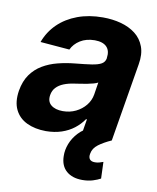

<svg xmlns="http://www.w3.org/2000/svg" viewBox="-89 -619 724 887"><g transform="rotate(10 273.5 -175.0)"><path d="M152.9 10.4Q101.2 10.1 63.1 -8.1Q25.1 -26.3 7.5 -62.5Q-10.2 -98.8 -1.6 -152.3Q6.2 -198 27.9 -228.7Q49.6 -259.3 81.5 -278.2Q113.5 -297.2 151.9 -306.9Q190.2 -316.7 231.4 -320.7Q279.3 -325.3 309 -329.8Q338.8 -334.4 353.9 -343.2Q368.9 -352 372.1 -369.3V-371.7Q377.1 -405.2 359.6 -423.5Q342.1 -441.9 303.5 -442.2Q263.3 -441.9 235.3 -424.3Q207.2 -406.6 194.7 -379.5L57.6 -390.8Q75.9 -440.6 113.2 -477Q150.6 -513.3 203.7 -533Q256.7 -552.7 322.1 -552.7Q367.5 -552.7 407 -542.1Q446.6 -531.4 475.5 -509.1Q504.4 -486.7 517.4 -451.7Q530.5 -416.7 522.1 -368.2L460.7 0H318L330.7 -76H326.4Q309 -50.5 283.9 -31.1Q258.8 -11.7 226.1 -0.8Q193.5 10.1 152.9 10.4ZM213.7 -94.1Q246.8 -94.1 274.5 -107.5Q302.1 -120.9 320.6 -143.7Q339 -166.5 343.8 -194.9L352.9 -252.7Q345.7 -248.4 332.6 -244.8Q319.5 -241.1 303.8 -238.1Q288 -235.1 272.4 -232.8Q256.8 -230.6 244.5 -228.5Q217.2 -224.7 195.8 -216.1Q174.3 -207.4 160.8 -193.1Q147.4 -178.8 143.9 -157.4Q138.8 -126.6 158.5 -110.4Q178.3 -94.1 213.7 -94.1ZM357.6 203.5Q310.6 203.5 282.9 179.3Q255.2 155.1 254.5 109.8Q253.6 80.8 265 51.4Q276.4 22.1 299.3 -2.4Q322.2 -27 355.5 -40.8L460.7 0Q425.1 15.8 401.1 33.7Q377.1 51.6 372.9 77.3Q369.4 94.4 376.8 103.8Q384.1 113.1 401.2 112.9Q413 113.1 422.6 109.9Q432.2 106.6 439.8 104.3L442.6 182Q428.6 189.8 406.8 196.7Q385 203.5 357.6 203.5Z"/></g></svg>

Font: Inter Tight
Style: Italic
Weight: 400
Italic angle: -9.39999°
Designer: Rasmus Andersson
Foundry: rsms
Version: Version 3.002